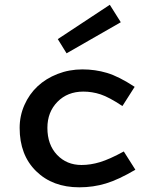

<svg xmlns="http://www.w3.org/2000/svg" viewBox="-20 -777 654 811"><path d="M224.1 -611.8 443.8 -756.8 490.2 -683.1 261.2 -551.8ZM332 -390.1Q265.1 -390.1 222.7 -346.9Q180.2 -303.7 180.2 -236.8Q180.2 -166 220.9 -123Q261.7 -80.1 324.2 -80.1Q362.8 -80.1 402.8 -92.3Q442.9 -104.5 502.9 -137.2L551.8 -60.1Q480.5 -18.1 427.2 -2Q374 14.2 314.9 14.2Q202.1 14.2 132.6 -54Q63 -122.1 63 -236.8Q63 -288.1 83.3 -333.7Q103.5 -379.4 138.7 -412.4Q173.8 -445.3 223.1 -464.6Q272.5 -483.9 328.1 -483.9Q382.3 -483.9 432.1 -469Q481.9 -454.1 548.8 -410.2L497.1 -329.1Q440.4 -366.7 404.8 -378.4Q369.1 -390.1 332 -390.1Z"/></svg>

Font: IntelOne Mono Medium
Style: Regular
Weight: 500
Designer: Fred Shallcrass
Foundry: Frere-Jones Type LLC
Version: Version 1.200;hotconv 1.1.0;makeotfexe 2.6.0;FJTRelease1.2